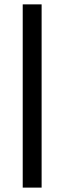

<svg xmlns="http://www.w3.org/2000/svg" viewBox="-20 -731 294 883"><path d="M171.4 -710.9V131.8H84.5V-710.9Z"/></svg>

Font: Vazirmatn RD FD ExtraBold
Style: Regular
Weight: 800
Designer: Saber Rastikerdar
Foundry: Saber Rastikerdar
Version: Version 33.003